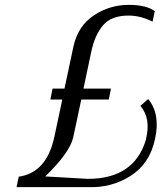

<svg xmlns="http://www.w3.org/2000/svg" viewBox="-20 -768 664 789"><path d="M580 -195V-197Q601 -281 557 -333Q562 -338 573 -347Q584 -356 589 -361Q640 -299 617 -197Q596 -96 517 -45.5Q438 5 339 1H48L57 -42Q171 -58 203 -204L236 -359H187L196 -404H245L282 -578Q301 -662 366 -705Q431 -748 509 -748Q582 -748 616 -722L607 -679Q558 -704 508 -704Q437 -704 403 -663.5Q369 -623 355 -555L323 -404H436L427 -359H314L281 -204Q267 -141 166 -43L341 -33Q532 -33 580 -195Z"/></svg>

Font: Afta serif
Style: Italic
Weight: 400
Italic angle: -12°
Designer: parq.ink
Foundry: Oriol Esparraguera Font
Version: Version 1.000